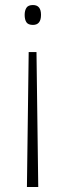

<svg xmlns="http://www.w3.org/2000/svg" viewBox="-20 -555 261 763"><path d="M143 -496Q143 -456 111 -456Q92 -456 85 -466.5Q78 -477 78 -496Q78 -513 85 -524Q92 -535 111 -535Q143 -535 143 -496ZM94 -348H125L132 188H87Z"/></svg>

Font: Noto Sans Armenian SemiCondensed ExtraLight
Style: Regular
Weight: 200
Width: 4
Designer: Monotype Design Team
Foundry: Monotype Imaging Inc.
Version: Version 2.008; ttfautohint (v1.8.4.7-5d5b)